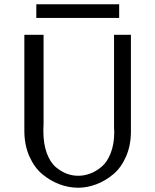

<svg xmlns="http://www.w3.org/2000/svg" viewBox="-20 -857 727 899"><path d="M150 -773V-837H538V-773ZM94 -245V-694H184V-279Q184 -273 183.5 -261.5Q183 -250 183 -244Q183 -183 199.5 -139Q216 -95 242.5 -73.5Q269 -52 294.5 -43Q320 -34 346 -34Q374 -34 401.5 -44Q429 -54 455.5 -76Q482 -98 498.5 -140.5Q515 -183 515 -240Q515 -243 514.5 -249Q514 -255 514 -258V-694H593V-241Q593 -177 570.5 -125Q548 -73 511.5 -42Q475 -11 432 5.5Q389 22 346 22Q302 22 259 6Q216 -10 178.5 -41Q141 -72 117.5 -125Q94 -178 94 -245Z"/></svg>

Font: CMU Sans Serif
Style: Medium
Weight: 500
Version: Version 0.7.0